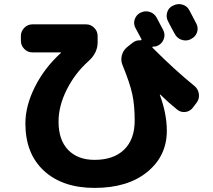

<svg xmlns="http://www.w3.org/2000/svg" viewBox="-20 -851 1040 938"><path d="M827 -824Q848 -835 871 -828.5Q894 -822 905 -801Q938 -738 939 -736Q950 -715 942.5 -693Q935 -671 914 -661L911 -659Q890 -649 867.5 -656.5Q845 -664 834 -685Q828 -695 817 -716Q806 -737 801 -747Q790 -767 796.5 -790Q803 -813 824 -823ZM138 -595Q115 -595 98.5 -612Q82 -629 82 -652V-675Q82 -698 98.5 -715Q115 -732 138 -732H401Q424 -732 440.5 -715Q457 -698 457 -675V-644Q457 -592 412 -552Q346 -493 306 -413Q266 -333 266 -257Q266 -167 313 -118.5Q360 -70 442 -70Q535 -70 586.5 -120Q638 -170 638 -262Q638 -336 626.5 -390Q615 -444 579 -532Q569 -555 575 -579.5Q581 -604 600 -620L625 -640Q644 -656 667 -654Q669 -654 670.5 -656Q672 -658 671 -660Q662 -678 642 -714Q631 -734 638 -756Q645 -778 666 -789H667Q688 -800 711 -793Q734 -786 745 -765Q756 -745 778 -703Q788 -682 780 -660Q772 -638 751 -628Q741 -623 727 -623Q725 -623 724.5 -620.5Q724 -618 726 -617Q836 -507 930 -431Q948 -416 951.5 -392.5Q955 -369 941 -350L923 -326Q909 -307 886 -304Q863 -301 845 -316Q803 -350 763 -389H761V-387Q795 -295 795 -212Q795 -89 699.5 -11Q604 67 442 67Q286 67 195 -16.5Q104 -100 104 -248Q104 -333 150 -425.5Q196 -518 277 -592Q278 -593 278 -594Q278 -595 276 -595Z"/></svg>

Font: Rounded Mplus 1c ExtraBold
Style: Regular
Weight: 800
Version: Version 1.059.20150529